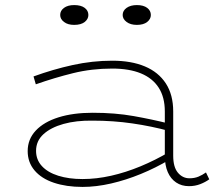

<svg xmlns="http://www.w3.org/2000/svg" viewBox="-20 -723 864 756"><path d="M724 10Q695 10 673.5 -4.5Q652 -19 640.5 -45.5Q629 -72 629 -110V-284Q629 -340 605 -377.5Q581 -415 535 -434Q489 -453 422 -453Q341 -453 268 -435Q195 -417 121 -391L112 -422Q189 -450 266.5 -467Q344 -484 422 -484Q497 -484 550.5 -461.5Q604 -439 633 -394.5Q662 -350 662 -284V-110Q662 -65 680.5 -43Q699 -21 726 -21Q746 -21 761.5 -27.5Q777 -34 791 -44L804 -17Q789 -6 768.5 2Q748 10 724 10ZM305 13Q241 13 192 -3.5Q143 -20 116 -52Q89 -84 89 -128Q89 -175 121 -209Q153 -243 210.5 -261Q268 -279 345 -279Q433 -279 506 -266Q579 -253 647 -236V-207Q577 -226 501.5 -237Q426 -248 345 -248Q280 -249 230 -235Q180 -221 151 -194.5Q122 -168 122 -129Q122 -94 145 -69Q168 -44 209.5 -31Q251 -18 305 -18Q360 -18 417.5 -31Q475 -44 533 -68Q591 -92 647 -125V-94Q593 -62 534.5 -38Q476 -14 417.5 -0.5Q359 13 305 13ZM519 -625Q494 -625 478.5 -636.5Q463 -648 463 -664Q463 -681 478.5 -692Q494 -703 519 -703Q545 -703 559.5 -692Q574 -681 574 -664Q574 -648 559.5 -636.5Q545 -625 519 -625ZM272 -625Q247 -625 232 -636.5Q217 -648 217 -664Q217 -681 232 -692Q247 -703 272 -703Q299 -703 313.5 -692Q328 -681 328 -664Q328 -648 313.5 -636.5Q299 -625 272 -625Z"/></svg>

Font: BioRhyme SemiExpanded ExtraLight
Style: Regular
Weight: 250
Width: 6
Designer: Aoife Mooney
Foundry: Aoife Mooney Type
Version: Version 1.600;gftools[0.9.33]